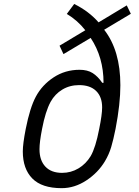

<svg xmlns="http://www.w3.org/2000/svg" viewBox="-20 -950 707 980"><path d="M304 -673.8 283.9 -716.8 415.4 -795.6Q375.7 -846.4 321 -878.9L358.7 -929.7Q433.6 -892.6 483.1 -835.9L627 -922.5L647.8 -879.6L511.7 -798.2Q594.4 -692.1 594.4 -515Q594.4 -419.3 569.7 -291.7Q558.6 -236.3 547.5 -199.2Q536.5 -162.1 515.6 -127Q480.5 -68.4 420.6 -29Q360.7 10.4 294.9 10.4Q193.4 10.4 144.9 -39.1Q96.4 -88.5 96.4 -177.1Q96.4 -215.5 111.3 -291.7Q132.8 -400.4 162.8 -456.4Q194.7 -516.3 253.6 -555Q312.5 -593.8 386.1 -593.8Q426.4 -593.8 452.8 -577.1Q479.2 -560.5 502 -527.3H508.5Q508.5 -657.6 442.7 -756.5ZM501.3 -401.7Q501.3 -455.7 470.7 -485.7Q440.1 -515.6 384.1 -515.6Q335.9 -515.6 298.2 -492.8Q260.4 -470.1 238.3 -430.3Q211.6 -380.9 194.7 -291.7Q181.6 -225.3 181.6 -188.2Q181.6 -131.5 211.6 -99.6Q241.5 -67.7 296.9 -67.7Q342.4 -67.7 380.5 -90.5Q418.6 -113.3 442.7 -153Q468.1 -196.6 486.3 -291.7Q501.3 -365.2 501.3 -401.7Z"/></svg>

Font: Monoid
Style: Italic
Weight: 400
Width: 4
Italic angle: -11°
Monospace: yes
Version: Version 0.61